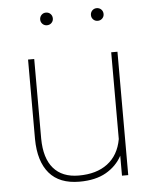

<svg xmlns="http://www.w3.org/2000/svg" viewBox="-52 -765 652 819"><g transform="rotate(-5 273.5 -355.5)"><path d="M464.8 0C464.8 0 464.8 -528.3 464.8 -528.3C464.8 -528.3 438 -528.3 438 -528.3C438 -528.3 438 -156.7 438 -156.7C438 -156.7 438 -156.7 438 -156.7C429.7 -110.8 409.7 -76.2 377.9 -52.2C346.2 -28.3 305.2 -16.6 254.9 -16.6C254.9 -16.6 254.9 -16.6 254.9 -16.6C207.5 -16.6 171.4 -31.2 146.5 -60.1C121.6 -88.9 108.9 -130.9 108.4 -187C108.4 -187 108.4 -528.3 108.4 -528.3C108.4 -528.3 82 -528.3 82 -528.3C82 -528.3 82 -188 82 -188C82 -188 82 -188 82 -188C82.5 -123.5 97.7 -74.7 126.5 -41C155.3 -7.3 198.2 9.8 255.9 9.8C255.9 9.8 255.9 9.8 255.9 9.8C301.8 9.8 339.8 1 369.6 -16.1C399.4 -33.2 422.4 -56.2 438 -85.4C438 -85.4 438 0 438 0C438 0 464.8 0 464.8 0ZM148.4 -693.8C148.4 -686.5 150.9 -680.2 156.2 -674.8C161.6 -669.4 168 -667 175.3 -667C182.6 -667 189.5 -669.4 194.8 -674.8C200.2 -680.2 202.6 -686.5 202.6 -693.8C202.6 -701.2 200.2 -708 194.8 -713.4C189.5 -718.8 182.6 -721.2 175.3 -721.2C168 -721.2 161.6 -718.8 156.2 -713.4C150.9 -708 148.4 -701.2 148.4 -693.8C148.4 -693.8 148.4 -693.8 148.4 -693.8ZM365.7 -693.8C365.7 -686.5 368.2 -680.2 373.5 -674.8C378.9 -669.4 385.3 -667 392.6 -667C399.9 -667 406.7 -669.4 412.1 -674.8C417.5 -680.2 419.9 -686.5 419.9 -693.8C419.9 -701.2 417.5 -708 412.1 -713.4C406.7 -718.8 399.9 -721.2 392.6 -721.2C385.3 -721.2 378.9 -718.8 373.5 -713.4C368.2 -708 365.7 -701.2 365.7 -693.8C365.7 -693.8 365.7 -693.8 365.7 -693.8Z"/></g></svg>

Font: WOX
Style: Regular
Weight: 500
Designer: Google
Foundry: ""
Version: ""